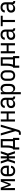

<svg xmlns="http://www.w3.org/2000/svg" viewBox="3108 -3676 783 7040"><g transform="rotate(-90 3500.0 -156.5)"><path d="M48 0V-520H142L250 -235L358 -520H452V0H374V-104Q374 -185 377.5 -266Q381 -347 383 -428L280 -156H220L117 -428Q119 -347 122.5 -266Q126 -185 126 -104V0Z M752 8Q725 8 698 3Q671 -2 647.5 -15.5Q624 -29 605.5 -49.5Q587 -70 575.5 -94.5Q564 -119 560 -146Q556 -173 556 -200V-320Q556 -347 560 -374Q564 -401 575 -425.5Q586 -450 604.5 -470.5Q623 -491 646 -504Q669 -517 696 -522.5Q723 -528 750 -528Q777 -528 804 -522.5Q831 -517 854 -504Q877 -491 895.5 -470.5Q914 -450 925 -425.5Q936 -401 940 -374Q944 -347 944 -320V-225H634V-200Q634 -183 636 -166Q638 -149 644.5 -133Q651 -117 661.5 -103Q672 -89 686.5 -79.5Q701 -70 718 -66Q735 -62 752 -62Q771 -62 790.5 -66Q810 -70 826 -80Q842 -90 852.5 -107Q863 -124 864 -144H942Q941 -121 933.5 -99.5Q926 -78 912.5 -59.5Q899 -41 880.5 -27.5Q862 -14 841 -6Q820 2 797 5Q774 8 752 8ZM866 -295V-320Q866 -337 864 -354Q862 -371 856 -387Q850 -403 839.5 -417Q829 -431 815 -440.5Q801 -450 784 -454Q767 -458 750 -458Q733 -458 716 -454Q699 -450 685 -440.5Q671 -431 660.5 -417Q650 -403 644 -387Q638 -371 636 -354Q634 -337 634 -320V-295Z M1476 0H1395L1320 -225H1289V0H1211V-225H1180L1105 0H1024L1110 -260L1024 -520H1105L1180 -295H1211V-520H1289V-295H1320L1395 -520H1476L1390 -260Z M1536 157V-70H1564Q1578 -100 1587.5 -131Q1597 -162 1602 -194.5Q1607 -227 1608 -259.5Q1609 -292 1609 -325V-520H1920V-70H1964V157H1886V0H1614V157ZM1648 -70H1842V-450H1687V-325Q1687 -293 1686 -260Q1685 -227 1680.5 -195Q1676 -163 1668 -131.5Q1660 -100 1648 -70Z M2076 215V145H2129Q2139 145 2150 142.5Q2161 140 2168.5 132Q2176 124 2180 114Q2184 104 2187 94L2210 15L2051 -520H2132L2251 -105L2368 -520H2449L2262 113Q2261 116 2260.5 118Q2260 120 2259 123Q2252 144 2241.5 163.5Q2231 183 2213 195.5Q2195 208 2173 211.5Q2151 215 2129 215Z M2564 0V-520H2642V-304H2858V-520H2936V0H2858V-234H2642V0Z M3202 8Q3172 8 3143 -1Q3114 -10 3093.5 -32Q3073 -54 3064.5 -83Q3056 -112 3056 -141Q3056 -167 3062.5 -192Q3069 -217 3084.5 -237Q3100 -257 3122 -270.5Q3144 -284 3168.5 -292Q3193 -300 3218 -303Q3243 -306 3269 -306H3358V-355Q3358 -376 3351 -397Q3344 -418 3328 -432Q3312 -446 3291 -452Q3270 -458 3249 -458Q3229 -458 3209.5 -454Q3190 -450 3174 -439Q3158 -428 3149 -410Q3140 -392 3140 -373H3062Q3062 -396 3068.5 -418Q3075 -440 3088 -459Q3101 -478 3119.5 -491.5Q3138 -505 3159 -513.5Q3180 -522 3203 -525Q3226 -528 3249 -528Q3273 -528 3297 -524.5Q3321 -521 3343 -511Q3365 -501 3383.5 -485Q3402 -469 3414 -448Q3426 -427 3431 -403Q3436 -379 3436 -355V-93Q3436 -87 3438 -81Q3440 -75 3444.5 -70.5Q3449 -66 3455 -64Q3461 -62 3467 -62H3482V8H3467Q3447 8 3427 3Q3407 -2 3391 -15Q3375 -28 3367 -47Q3359 -66 3358 -87Q3349 -64 3332.5 -45.5Q3316 -27 3295 -14.5Q3274 -2 3250 3Q3226 8 3202 8ZM3232 -62Q3256 -62 3280.5 -68.5Q3305 -75 3323 -91.5Q3341 -108 3349.5 -131.5Q3358 -155 3358 -180V-236H3269Q3254 -236 3238.5 -234.5Q3223 -233 3208.5 -229.5Q3194 -226 3180 -219.5Q3166 -213 3155 -203Q3144 -193 3139 -178.5Q3134 -164 3134 -149Q3134 -131 3141 -113Q3148 -95 3162 -83Q3176 -71 3194.5 -66.5Q3213 -62 3232 -62Z M3564 215V-520H3642V-429Q3650 -450 3663 -469.5Q3676 -489 3694.5 -502.5Q3713 -516 3735.5 -522Q3758 -528 3781 -528Q3806 -528 3830.5 -521Q3855 -514 3875 -499Q3895 -484 3908.5 -463Q3922 -442 3930 -418.5Q3938 -395 3941 -370Q3944 -345 3944 -320V-200Q3944 -175 3941 -150Q3938 -125 3930 -101.5Q3922 -78 3908.5 -57Q3895 -36 3875 -21Q3855 -6 3830.5 1Q3806 8 3781 8Q3758 8 3735.5 2Q3713 -4 3694.5 -17.5Q3676 -31 3663 -50.5Q3650 -70 3642 -91V215ZM3751 -62Q3768 -62 3784.5 -66Q3801 -70 3815 -79.5Q3829 -89 3839.5 -103Q3850 -117 3856 -133Q3862 -149 3864 -166Q3866 -183 3866 -200V-320Q3866 -337 3864 -354Q3862 -371 3856 -387Q3850 -403 3839.5 -417Q3829 -431 3815 -440.5Q3801 -450 3784.5 -454Q3768 -458 3751 -458Q3734 -458 3717.5 -454Q3701 -450 3688 -440Q3675 -430 3665.5 -415.5Q3656 -401 3651 -385.5Q3646 -370 3644 -353.5Q3642 -337 3642 -320V-200Q3642 -183 3644 -166.5Q3646 -150 3651 -134.5Q3656 -119 3665.5 -104.5Q3675 -90 3688 -80Q3701 -70 3717.5 -66Q3734 -62 3751 -62Z M4250 8Q4223 8 4196 2.5Q4169 -3 4146 -16Q4123 -29 4104.5 -49.5Q4086 -70 4075 -94.5Q4064 -119 4060 -146Q4056 -173 4056 -200V-320Q4056 -347 4060 -374Q4064 -401 4075 -425.5Q4086 -450 4104.5 -470.5Q4123 -491 4146 -504Q4169 -517 4196 -522.5Q4223 -528 4250 -528Q4277 -528 4304 -522.5Q4331 -517 4354 -504Q4377 -491 4395.5 -470.5Q4414 -450 4425 -425.5Q4436 -401 4440 -374Q4444 -347 4444 -320V-200Q4444 -173 4440 -146Q4436 -119 4425 -94.5Q4414 -70 4395.5 -49.5Q4377 -29 4354 -16Q4331 -3 4304 2.5Q4277 8 4250 8ZM4250 -62Q4267 -62 4284 -66Q4301 -70 4315 -79.5Q4329 -89 4339.5 -103Q4350 -117 4356 -133Q4362 -149 4364 -166Q4366 -183 4366 -200V-320Q4366 -337 4364 -354Q4362 -371 4356 -387Q4350 -403 4339.5 -417Q4329 -431 4315 -440.5Q4301 -450 4284 -454Q4267 -458 4250 -458Q4233 -458 4216 -454Q4199 -450 4185 -440.5Q4171 -431 4160.5 -417Q4150 -403 4144 -387Q4138 -371 4136 -354Q4134 -337 4134 -320V-200Q4134 -183 4136 -166Q4138 -149 4144 -133Q4150 -117 4160.5 -103Q4171 -89 4185 -79.5Q4199 -70 4216 -66Q4233 -62 4250 -62Z M4536 157V-70H4564Q4578 -100 4587.5 -131Q4597 -162 4602 -194.5Q4607 -227 4608 -259.5Q4609 -292 4609 -325V-520H4920V-70H4964V157H4886V0H4614V157ZM4648 -70H4842V-450H4687V-325Q4687 -293 4686 -260Q4685 -227 4680.5 -195Q4676 -163 4668 -131.5Q4660 -100 4648 -70Z M5064 0V-520H5142V-304H5358V-520H5436V0H5358V-234H5142V0Z M5702 8Q5672 8 5643 -1Q5614 -10 5593.5 -32Q5573 -54 5564.5 -83Q5556 -112 5556 -141Q5556 -167 5562.5 -192Q5569 -217 5584.5 -237Q5600 -257 5622 -270.5Q5644 -284 5668.5 -292Q5693 -300 5718 -303Q5743 -306 5769 -306H5858V-355Q5858 -376 5851 -397Q5844 -418 5828 -432Q5812 -446 5791 -452Q5770 -458 5749 -458Q5729 -458 5709.5 -454Q5690 -450 5674 -439Q5658 -428 5649 -410Q5640 -392 5640 -373H5562Q5562 -396 5568.5 -418Q5575 -440 5588 -459Q5601 -478 5619.5 -491.5Q5638 -505 5659 -513.5Q5680 -522 5703 -525Q5726 -528 5749 -528Q5773 -528 5797 -524.5Q5821 -521 5843 -511Q5865 -501 5883.5 -485Q5902 -469 5914 -448Q5926 -427 5931 -403Q5936 -379 5936 -355V-93Q5936 -87 5938 -81Q5940 -75 5944.5 -70.5Q5949 -66 5955 -64Q5961 -62 5967 -62H5982V8H5967Q5947 8 5927 3Q5907 -2 5891 -15Q5875 -28 5867 -47Q5859 -66 5858 -87Q5849 -64 5832.5 -45.5Q5816 -27 5795 -14.5Q5774 -2 5750 3Q5726 8 5702 8ZM5732 -62Q5756 -62 5780.5 -68.5Q5805 -75 5823 -91.5Q5841 -108 5849.5 -131.5Q5858 -155 5858 -180V-236H5769Q5754 -236 5738.5 -234.5Q5723 -233 5708.5 -229.5Q5694 -226 5680 -219.5Q5666 -213 5655 -203Q5644 -193 5639 -178.5Q5634 -164 5634 -149Q5634 -131 5641 -113Q5648 -95 5662 -83Q5676 -71 5694.5 -66.5Q5713 -62 5732 -62Z M6211 0V-450H6058V-520H6442V-450H6289V0Z M6702 8Q6672 8 6643 -1Q6614 -10 6593.5 -32Q6573 -54 6564.5 -83Q6556 -112 6556 -141Q6556 -167 6562.5 -192Q6569 -217 6584.5 -237Q6600 -257 6622 -270.5Q6644 -284 6668.5 -292Q6693 -300 6718 -303Q6743 -306 6769 -306H6858V-355Q6858 -376 6851 -397Q6844 -418 6828 -432Q6812 -446 6791 -452Q6770 -458 6749 -458Q6729 -458 6709.5 -454Q6690 -450 6674 -439Q6658 -428 6649 -410Q6640 -392 6640 -373H6562Q6562 -396 6568.5 -418Q6575 -440 6588 -459Q6601 -478 6619.5 -491.5Q6638 -505 6659 -513.5Q6680 -522 6703 -525Q6726 -528 6749 -528Q6773 -528 6797 -524.5Q6821 -521 6843 -511Q6865 -501 6883.5 -485Q6902 -469 6914 -448Q6926 -427 6931 -403Q6936 -379 6936 -355V-93Q6936 -87 6938 -81Q6940 -75 6944.5 -70.5Q6949 -66 6955 -64Q6961 -62 6967 -62H6982V8H6967Q6947 8 6927 3Q6907 -2 6891 -15Q6875 -28 6867 -47Q6859 -66 6858 -87Q6849 -64 6832.5 -45.5Q6816 -27 6795 -14.5Q6774 -2 6750 3Q6726 8 6702 8ZM6732 -62Q6756 -62 6780.5 -68.5Q6805 -75 6823 -91.5Q6841 -108 6849.5 -131.5Q6858 -155 6858 -180V-236H6769Q6754 -236 6738.5 -234.5Q6723 -233 6708.5 -229.5Q6694 -226 6680 -219.5Q6666 -213 6655 -203Q6644 -193 6639 -178.5Q6634 -164 6634 -149Q6634 -131 6641 -113Q6648 -95 6662 -83Q6676 -71 6694.5 -66.5Q6713 -62 6732 -62Z"/></g></svg>

Font: Iosevka SS18
Style: Regular
Weight: 400
Monospace: yes
Designer: Belleve Invis
Foundry: Belleve Invis
Version: Version 25.1.1; ttfautohint (v1.8.4)